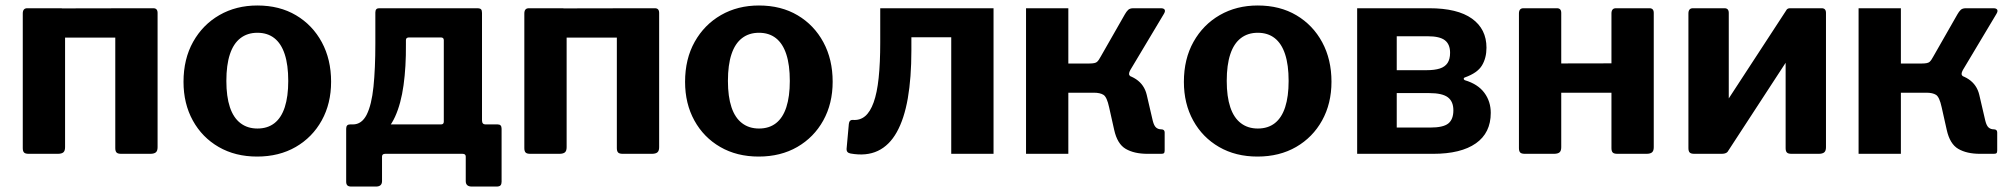

<svg xmlns="http://www.w3.org/2000/svg" viewBox="-20 -560 7330 699"><path d="M216.9 -512.9V-24.1Q216.9 -10.7 210.7 -5.4Q204.4 0 190 0H84.6Q71.9 0 67.4 -4.9Q62.9 -9.7 62.9 -20.7V-510.7Q62.9 -530 79.1 -530H201.5Q216.9 -530 216.9 -512.9ZM553.7 -512.9V-24.1Q553.7 -10.7 547.4 -5.4Q541.2 0 526.8 0H421.4Q408.7 0 404.2 -4.9Q399.7 -9.7 399.7 -20.7V-510.7Q399.7 -530 415.8 -530H538.3Q553.7 -530 553.7 -512.9ZM127.1 -423Q108.3 -423 108.3 -440.4V-514Q108.3 -529.3 125.7 -529.3L497 -530Q514.4 -530 514.4 -514.7V-440.4Q514.4 -423 494.8 -423Z M916 10Q836.6 10 776.2 -24.9Q715.9 -59.7 682 -121.2Q648.1 -182.7 648.1 -262Q648.1 -345.4 683.2 -407.9Q718.3 -470.4 779 -505.2Q839.7 -540 917 -540Q997.8 -540 1057.9 -504.3Q1118 -468.6 1151.7 -406.1Q1185.4 -343.6 1185.4 -262.6Q1185.4 -183 1151.3 -121.5Q1117.2 -60 1056.7 -25Q996.1 10 916 10ZM917.3 -92.1Q954.3 -92.1 979.3 -111.7Q1004.2 -131.2 1016.8 -169.9Q1029.4 -208.7 1029.4 -265.4Q1029.4 -323.6 1016.6 -362.5Q1003.9 -401.4 978.8 -421.1Q953.8 -440.7 917 -440.7Q880.9 -440.7 855.4 -421.1Q829.8 -401.4 817 -362.5Q804.1 -323.6 804.1 -265.4Q804.1 -208.3 817 -169.7Q829.8 -131.2 855.4 -111.7Q880.9 -92.1 917.3 -92.1Z M1259 119.2Q1248.6 119.2 1244.4 114.7Q1240.3 110.2 1240.3 101.9V-91.4Q1240.3 -107 1254 -107H1585.3Q1595.7 -107 1595.7 -117V-413.8Q1595.7 -423.7 1585 -423.7H1469.2Q1457.8 -423.7 1457.8 -413.8L1346.5 -514.4Q1346.5 -530 1359.9 -530H1716.4Q1727.8 -530 1731.3 -526.1Q1734.8 -522.3 1734.8 -513V-121.9Q1734.8 -107 1747.6 -107H1792.4Q1806.1 -107 1806.1 -91.4V101.9Q1806.1 110.2 1802.3 114.7Q1798.5 119.2 1787.4 119.2H1697.8Q1675.6 119.2 1675.6 99.4V10Q1675.6 0 1663.9 0H1382.5Q1370.8 0 1370.8 10V99.4Q1370.8 119.2 1348.6 119.2ZM1265.5 -48.3 1264.5 -107Q1297 -107 1315 -142.6Q1332.9 -178.2 1339.7 -244.3Q1346.5 -310.4 1346.5 -401.5V-514.4H1457.8V-397.9Q1458.5 -317.4 1449.2 -250Q1439.9 -182.5 1418.2 -134.9Q1396.5 -87.2 1359 -63.9Q1321.6 -40.5 1265.5 -48.3Z M2042.9 -512.9V-24.1Q2042.9 -10.7 2036.7 -5.4Q2030.4 0 2016 0H1910.6Q1897.9 0 1893.4 -4.9Q1888.9 -9.7 1888.9 -20.7V-510.7Q1888.9 -530 1905.1 -530H2027.5Q2042.9 -530 2042.9 -512.9ZM2379.7 -512.9V-24.1Q2379.7 -10.7 2373.4 -5.4Q2367.2 0 2352.8 0H2247.4Q2234.7 0 2230.2 -4.9Q2225.7 -9.7 2225.7 -20.7V-510.7Q2225.7 -530 2241.8 -530H2364.3Q2379.7 -530 2379.7 -512.9ZM1953.1 -423Q1934.3 -423 1934.3 -440.4V-514Q1934.3 -529.3 1951.7 -529.3L2323 -530Q2340.4 -530 2340.4 -514.7V-440.4Q2340.4 -423 2320.8 -423Z M2742 10Q2662.6 10 2602.2 -24.9Q2541.9 -59.7 2508 -121.2Q2474.1 -182.7 2474.1 -262Q2474.1 -345.4 2509.2 -407.9Q2544.3 -470.4 2605 -505.2Q2665.7 -540 2743 -540Q2823.8 -540 2883.9 -504.3Q2944 -468.6 2977.7 -406.1Q3011.4 -343.6 3011.4 -262.6Q3011.4 -183 2977.3 -121.5Q2943.2 -60 2882.7 -25Q2822.1 10 2742 10ZM2743.3 -92.1Q2780.3 -92.1 2805.3 -111.7Q2830.2 -131.2 2842.8 -169.9Q2855.4 -208.7 2855.4 -265.4Q2855.4 -323.6 2842.6 -362.5Q2829.9 -401.4 2804.8 -421.1Q2779.8 -440.7 2743 -440.7Q2706.9 -440.7 2681.4 -421.1Q2655.8 -401.4 2643 -362.5Q2630.1 -323.6 2630.1 -265.4Q2630.1 -208.3 2643 -169.7Q2655.8 -131.2 2681.4 -111.7Q2706.9 -92.1 2743.3 -92.1Z M3076.7 -1.1Q3061.7 -3.9 3062 -17.1L3070.3 -108.7Q3072 -124.1 3084.8 -123.4Q3110.9 -121.4 3129.5 -137Q3148.2 -152.7 3160.6 -187.2Q3173.1 -221.8 3178.8 -276Q3184.6 -330.3 3184.6 -405.4V-530H3597.1V0H3443.1V-424.3H3298V-376.2Q3298 -277 3285 -202.1Q3271.9 -127.2 3244.8 -78.9Q3217.8 -30.5 3175.9 -10.7Q3134 9.1 3076.7 -1.1Z M3715.4 0V-530H3869.4V-328.8H3973.7L4035 -294.7Q4085.8 -291.9 4116 -271.6Q4146.1 -251.4 4154.8 -214.8L4176.8 -120.3Q4181.4 -101.9 4189.1 -95.5Q4196.7 -89.2 4207.2 -89.2Q4220.1 -89.2 4220.1 -77.9V-12.4Q4220.1 -5.1 4217.6 -2.6Q4215 0 4207.7 0H4157.8Q4109.3 0 4078.5 -17.9Q4047.6 -35.7 4036.2 -87.7L4017.9 -169.4Q4009.9 -206.6 3997.5 -214.6Q3985.1 -222.5 3962 -222.5H3869.4V0ZM3946.3 -267.5V-328.8Q3967.3 -328.8 3973.8 -334.7Q3980.4 -340.6 3987.4 -354.1L4075.4 -508.2Q4080.9 -518 4087.2 -524Q4093.5 -530 4106 -530H4206.4Q4217 -530 4220.1 -524.6Q4223.3 -519.2 4217 -509L4094.9 -304.8Q4090.5 -297 4090.4 -291Q4090.4 -285 4097.7 -281Z M4558 10Q4478.6 10 4418.2 -24.9Q4357.9 -59.7 4324 -121.2Q4290.1 -182.7 4290.1 -262Q4290.1 -345.4 4325.2 -407.9Q4360.3 -470.4 4421 -505.2Q4481.7 -540 4559 -540Q4639.8 -540 4699.9 -504.3Q4760 -468.6 4793.7 -406.1Q4827.4 -343.6 4827.4 -262.6Q4827.4 -183 4793.3 -121.5Q4759.2 -60 4698.7 -25Q4638.1 10 4558 10ZM4559.3 -92.1Q4596.3 -92.1 4621.3 -111.7Q4646.2 -131.2 4658.8 -169.9Q4671.4 -208.7 4671.4 -265.4Q4671.4 -323.6 4658.6 -362.5Q4645.9 -401.4 4620.8 -421.1Q4595.8 -440.7 4559 -440.7Q4522.9 -440.7 4497.4 -421.1Q4471.8 -401.4 4459 -362.5Q4446.1 -323.6 4446.1 -265.4Q4446.1 -208.3 4459 -169.7Q4471.8 -131.2 4497.4 -111.7Q4522.9 -92.1 4559.3 -92.1Z M4920.9 0V-530H5183.4Q5286.1 -530 5338.9 -492.2Q5391.7 -454.4 5391.7 -386.3Q5391.7 -349.1 5375.3 -321.8Q5358.9 -294.4 5313 -278.1Q5309 -277.1 5309 -273.4Q5309 -269.7 5313 -268Q5360.7 -253.7 5384 -222.1Q5407.3 -190.6 5407.3 -149.1Q5407.3 -76.1 5353 -38.1Q5298.8 0 5197.5 0ZM5186.4 -95.6Q5234.6 -95.6 5252.9 -110.6Q5271.2 -125.6 5271.2 -158.4Q5271.2 -190.7 5250.9 -205.9Q5230.6 -221.1 5183.3 -221.1H5065V-95.6ZM5174.1 -304.5Q5203.1 -304.5 5221.9 -310.6Q5240.7 -316.7 5250 -330.7Q5259.2 -344.7 5259.2 -367.8Q5259.2 -398.8 5240.3 -413.4Q5221.4 -428 5177.9 -428H5065V-304.5Z M5663.9 -512.9V-24.1Q5663.9 -10.7 5657.7 -5.4Q5651.4 0 5637 0H5531.6Q5518.9 0 5514.4 -4.9Q5509.9 -9.7 5509.9 -20.7V-510.7Q5509.9 -530 5526.1 -530H5648.5Q5663.9 -530 5663.9 -512.9ZM6000.7 -512.9V-24.1Q6000.7 -10.7 5994.4 -5.4Q5988.2 0 5973.8 0H5868.4Q5855.7 0 5851.2 -4.9Q5846.7 -9.7 5846.7 -20.7V-510.7Q5846.7 -530 5862.8 -530H5985.3Q6000.7 -530 6000.7 -512.9ZM5552.8 -222.5Q5533.9 -222.5 5533.9 -239.9V-313.5Q5533.9 -328.8 5551.3 -328.8L5922.6 -329.5Q5940 -329.5 5940 -314.2V-239.9Q5940 -222.5 5920.4 -222.5Z M6273.8 -512.9V-24.1Q6273.8 -10.7 6267.5 -5.4Q6261.3 0 6246.9 0H6148.6Q6135.9 0 6131.4 -4.9Q6126.9 -9.7 6126.9 -20.7V-510.7Q6126.9 -530 6143.1 -530H6258.4Q6273.8 -530 6273.8 -512.9ZM6627.7 -512.9V-24.1Q6627.7 -10.7 6621.4 -5.4Q6615.2 0 6600.8 0H6502.5Q6489.8 0 6485.3 -4.9Q6480.8 -9.7 6480.8 -20.7V-510.7Q6480.8 -530 6497 -530H6612.3Q6627.7 -530 6627.7 -512.9ZM6483.5 -523 6571.5 -470.5 6269 -6.6 6181 -59.5Z M6746.4 0V-530H6900.4V-328.8H7004.7L7066 -294.7Q7116.8 -291.9 7147 -271.6Q7177.1 -251.4 7185.8 -214.8L7207.8 -120.3Q7212.4 -101.9 7220.1 -95.5Q7227.7 -89.2 7238.2 -89.2Q7251.1 -89.2 7251.1 -77.9V-12.4Q7251.1 -5.1 7248.6 -2.6Q7246 0 7238.7 0H7188.8Q7140.3 0 7109.5 -17.9Q7078.6 -35.7 7067.2 -87.7L7048.9 -169.4Q7040.9 -206.6 7028.5 -214.6Q7016.1 -222.5 6993 -222.5H6900.4V0ZM6977.3 -267.5V-328.8Q6998.3 -328.8 7004.8 -334.7Q7011.4 -340.6 7018.4 -354.1L7106.4 -508.2Q7111.9 -518 7118.2 -524Q7124.5 -530 7137 -530H7237.4Q7248 -530 7251.1 -524.6Q7254.3 -519.2 7248 -509L7125.9 -304.8Q7121.5 -297 7121.4 -291Q7121.4 -285 7128.7 -281Z"/></svg>

Font: Libre Franklin Thin
Style: Regular
Weight: 100
Designer: Pablo Impallari, Rodrigo Fuenzalida, Nhung Nguyen
Foundry: Impallari Type
Version: Version 3.000